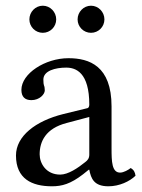

<svg xmlns="http://www.w3.org/2000/svg" viewBox="-20 -643 497 673"><path d="M83 -575C83 -549 104 -528 130 -528C156 -528 177 -549 177 -575C177 -601 156 -623 130 -623C104 -623 83 -601 83 -575ZM252 -575C252 -549 273 -528 299 -528C325 -528 346 -549 346 -575C346 -601 325 -623 299 -623C273 -623 252 -601 252 -575ZM293 -233V-101C293 -88 287 -81 279 -75C253 -54 219 -31 191 -31C141 -31 119 -71 119 -102C119 -147 140 -193 214 -212ZM293 -48C299 -17 309.6 10 360 10C398.3 10 434.3 -7 455 -27C453.3 -39.3 449.3 -47.7 438 -54C430.5 -47.8 413.7 -38 401 -38C372 -38 371 -77 371 -123V-270C371 -412 293 -439 220 -439C138 -439 55 -385 55 -328C55 -304 67 -292 90 -292C119 -292 137 -313 137 -326C137 -333 136 -340 134 -344C133 -347 132 -353 132 -364C132 -395 174 -406 212 -406C246 -406 293 -389 293 -276C293 -269 290 -265 287 -264L201 -243C105 -219 36 -166 36 -98C36 -16 92 10 162 10C196.8 10 227 2 271 -32L291 -48Z"/></svg>

Font: Libertinus Math
Style: Regular
Weight: 400
Designer: Philipp H. Poll
Foundry: Khaled Hosny
Version: Version 6.2